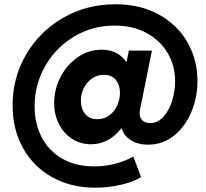

<svg xmlns="http://www.w3.org/2000/svg" viewBox="-20 -748 966 902"><path d="M39.1 -253.4Q39.1 -382.8 102.5 -491.7Q166 -600.6 276.6 -664.3Q387.2 -728 522 -728Q639.6 -728 727.3 -679.2Q814.9 -630.4 861.3 -548.1Q907.7 -465.8 907.7 -368.2Q907.7 -291 878.9 -221.9Q850.1 -152.8 797.1 -110.6Q744.1 -68.4 676.3 -68.4Q627.4 -68.4 594.5 -89.6Q561.5 -110.8 552.2 -144.5H549.3Q522.5 -109.4 486.3 -89.8Q450.2 -70.3 407.2 -70.3Q357.9 -70.3 318.4 -95.9Q278.8 -121.6 256.6 -165.8Q234.4 -210 234.4 -264.2Q234.4 -328.1 264.2 -386Q293.9 -443.8 345.2 -479.2Q396.5 -514.6 457.5 -514.6Q533.2 -514.6 573.2 -457.5H574.7L585.4 -510.3H693.8L637.7 -232.9Q635.7 -221.2 635.7 -216.8Q635.7 -195.3 648.9 -182.6Q662.1 -169.9 685.1 -169.9Q720.7 -169.9 747.6 -199.2Q774.4 -228.5 788.6 -274.2Q802.7 -319.8 802.7 -366.7Q802.7 -439 767.8 -498.5Q732.9 -558.1 668.5 -593Q604 -627.9 518.6 -627.9Q414.1 -627.9 327.9 -576.2Q241.7 -524.4 192.1 -437.3Q142.6 -350.1 142.6 -249Q142.6 -167.5 175.8 -103.3Q209 -39.1 272.2 -2.7Q335.4 33.7 423.3 33.7Q469.7 33.7 516.4 22.5Q563 11.2 606.4 -12.2L642.6 84Q607.9 106.4 547.9 120.1Q487.8 133.8 427.2 133.8Q314.5 133.8 226.1 85Q137.7 36.1 88.4 -52Q39.1 -140.1 39.1 -253.4ZM543.5 -312.5Q543.5 -349.1 524.2 -372.8Q504.9 -396.5 468.3 -396.5Q437 -396.5 412.4 -379.4Q387.7 -362.3 373.8 -334.2Q359.9 -306.2 359.9 -274.9Q359.9 -237.8 379.9 -212.9Q399.9 -188 437.5 -188Q468.8 -188 492.9 -205.6Q517.1 -223.1 530.3 -251.7Q543.5 -280.3 543.5 -312.5Z"/></svg>

Font: Reddit Sans Fudge ExBold Italic
Style: Regular
Weight: 800
Italic angle: -11.25°
Designer: Stephen Hutchings
Version: Version 1.013